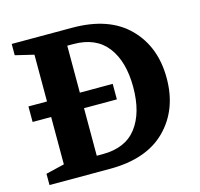

<svg xmlns="http://www.w3.org/2000/svg" viewBox="-102 -810 956 920"><g transform="rotate(-15 375.5 -350.0)"><path d="M33 0V-56L125 -78V-313H33V-390H125V-622L33 -644V-700H333Q515 -700 611.5 -603Q708 -506 708 -350Q708 -194 611.5 -97Q515 0 333 0ZM288 -77H318Q431 -77 486.5 -150Q542 -223 542 -350Q542 -477 486 -550Q430 -623 318 -623H288V-390H451V-313H288Z"/></g></svg>

Font: Volkhov
Style: Bold
Weight: 700
Designer: Cyreal (www.cyreal.org)
Foundry: Cyreal (www.cyreal.org)
Version: Version 1.010